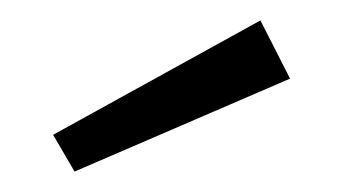

<svg xmlns="http://www.w3.org/2000/svg" viewBox="-20 -865 336 188"><path d="M235 -845 32 -733 53 -697 264 -788Z"/></svg>

Font: Glow Sans SC Normal
Style: Regular
Weight: 400
Designer: Ryoko NISHIZUKA (kana, bopomofo & ideographs); Paul D. Hunt (Latin, Greek & Cyrillic); Sandoll Communications, Soo-young
Version: Version 0.93